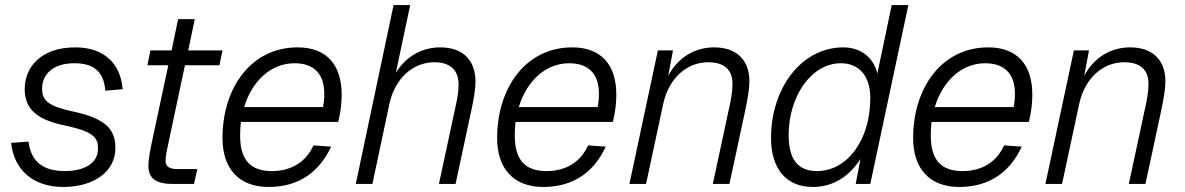

<svg xmlns="http://www.w3.org/2000/svg" viewBox="-20 -730 4704 762"><path d="M231 12C349 12 438 -46 438 -143C438 -214 403 -260 267 -288C176 -308 147 -329 147 -377C147 -435 190 -479 275 -479C352 -479 392 -446 398 -370L467 -376C458 -480 391 -542 279 -542C137 -542 78 -458 78 -377C78 -293 132 -253 242 -231C353 -207 369 -183 369 -140C369 -81 313 -51 237 -51C152 -51 103 -88 93 -168L24 -163C36 -54 113 12 231 12Z M666 0H750L763 -59H682C651 -59 637 -71 637 -91C637 -111 643 -137 649 -165L714 -471H851L863 -530H727L753 -654H687L661 -530H577L565 -471H648L584 -172C577 -138 569 -99 569 -72C569 -24 596 0 666 0Z M1046 12C1172 12 1250 -53 1294 -148L1224 -153C1196 -90 1139 -51 1059 -51C975 -51 933 -94 933 -192C933 -210 934 -228 936 -246H1322C1331 -279 1336 -319 1336 -354C1336 -472 1277 -542 1161 -542C977 -542 863 -382 863 -182C863 -63 926 12 1046 12ZM1149 -479C1227 -479 1267 -435 1267 -359C1267 -336 1265 -320 1262 -305H949C980 -408 1055 -479 1149 -479Z M1392 0H1458L1525 -316C1547 -419 1619 -483 1704 -483C1771 -483 1800 -447 1800 -395C1800 -364 1795 -340 1789 -312L1722 0H1788L1853 -303C1859 -333 1867 -373 1867 -407C1867 -485 1823 -542 1727 -542C1657 -542 1592 -508 1551 -441L1608 -710H1542Z M2136 12C2262 12 2340 -53 2384 -148L2314 -153C2286 -90 2229 -51 2149 -51C2065 -51 2023 -94 2023 -192C2023 -210 2024 -228 2026 -246H2412C2421 -279 2426 -319 2426 -354C2426 -472 2367 -542 2251 -542C2067 -542 1953 -382 1953 -182C1953 -63 2016 12 2136 12ZM2239 -479C2317 -479 2357 -435 2357 -359C2357 -336 2355 -320 2352 -305H2039C2070 -408 2145 -479 2239 -479Z M2478 0H2544L2612 -317C2634 -420 2706 -483 2791 -483C2858 -483 2887 -449 2887 -399C2887 -366 2882 -340 2876 -312L2809 0H2875L2940 -303C2946 -333 2954 -373 2954 -409C2954 -485 2910 -542 2814 -542C2741 -542 2672 -505 2632 -429L2651 -530H2591Z M3206 12C3288 12 3351 -31 3395 -99L3376 0H3434L3585 -710H3519L3462 -438C3449 -496 3401 -542 3327 -542C3160 -542 3040 -379 3040 -183C3040 -64 3097 12 3206 12ZM3223 -51C3147 -51 3110 -97 3110 -194C3110 -348 3200 -479 3317 -479C3388 -479 3434 -430 3434 -341C3434 -171 3340 -51 3223 -51Z M3787 12C3913 12 3991 -53 4035 -148L3965 -153C3937 -90 3880 -51 3800 -51C3716 -51 3674 -94 3674 -192C3674 -210 3675 -228 3677 -246H4063C4072 -279 4077 -319 4077 -354C4077 -472 4018 -542 3902 -542C3718 -542 3604 -382 3604 -182C3604 -63 3667 12 3787 12ZM3890 -479C3968 -479 4008 -435 4008 -359C4008 -336 4006 -320 4003 -305H3690C3721 -408 3796 -479 3890 -479Z M4129 0H4195L4263 -317C4285 -420 4357 -483 4442 -483C4509 -483 4538 -449 4538 -399C4538 -366 4533 -340 4527 -312L4460 0H4526L4591 -303C4597 -333 4605 -373 4605 -409C4605 -485 4561 -542 4465 -542C4392 -542 4323 -505 4283 -429L4302 -530H4242Z"/></svg>

Font: Geist Light
Style: Italic
Weight: 300
Italic angle: -12°
Designer: Basement.studio, Andrés Briganti, Mateo Zaragoza
Foundry: Basement.studio, Vercel, Andrés Briganti, Guido Ferreyra, Mateo Zaragoza
Version: Version 1.500